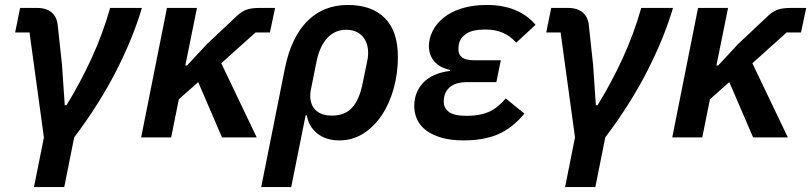

<svg xmlns="http://www.w3.org/2000/svg" viewBox="-20 -554 3270 774"><path d="M157 0 99 -423H41L61 -522H129Q167 -522 188.5 -503.5Q210 -485 213 -450L230 -292L241 -130H248Q302 -217 348 -316.5Q394 -416 424 -522H552Q517 -403 449.5 -270Q382 -137 279 0L239 200H117Z M779 -223 701 -154 670 0H549L653 -522H774L727 -290H734L815 -377L934 -489Q954 -508 974 -515Q994 -522 1025 -522H1089L1068 -423H1010L872 -299L1015 0H875Z M1129 -281Q1155 -406 1220 -470Q1285 -534 1382 -534Q1479 -534 1531.5 -481Q1584 -428 1584 -325Q1584 -258 1567 -197Q1550 -136 1519 -89.5Q1488 -43 1444.5 -15.5Q1401 12 1348 12Q1294 12 1259 -16Q1224 -44 1217 -89H1212L1154 200H1033ZM1319 -88Q1370 -88 1399 -119.5Q1428 -151 1441 -214L1459 -301Q1461 -309 1462.5 -319Q1464 -329 1464 -341Q1464 -383 1440.5 -408.5Q1417 -434 1375 -434Q1331 -434 1300 -401.5Q1269 -369 1256 -306L1234 -196Q1229 -174 1231.5 -154.5Q1234 -135 1244 -120Q1254 -105 1272.5 -96.5Q1291 -88 1319 -88Z M2094 -96Q2046 -38 1988.5 -13Q1931 12 1849 12Q1799 12 1761.5 1.5Q1724 -9 1699 -27.5Q1674 -46 1662 -71.5Q1650 -97 1650 -126Q1650 -183 1686.5 -221Q1723 -259 1793 -268L1794 -272Q1751 -282 1730 -307.5Q1709 -333 1709 -368Q1709 -399 1724 -429Q1739 -459 1768 -482.5Q1797 -506 1841 -520Q1885 -534 1942 -534Q2071 -534 2139 -454L2061 -382Q2038 -408 2008 -421.5Q1978 -435 1936 -435Q1886 -435 1861 -419Q1836 -403 1830 -377Q1829 -372 1828.5 -366.5Q1828 -361 1828 -354Q1828 -334 1843 -322.5Q1858 -311 1892 -311H1999L1981 -223H1862Q1823 -223 1800 -207.5Q1777 -192 1771 -165Q1770 -161 1769.5 -156Q1769 -151 1769 -143Q1769 -118 1790 -102.5Q1811 -87 1862 -87Q1913 -87 1948.5 -102Q1984 -117 2019 -157Z M2298 0 2240 -423H2182L2202 -522H2270Q2308 -522 2329.5 -503.5Q2351 -485 2354 -450L2371 -292L2382 -130H2389Q2443 -217 2489 -316.5Q2535 -416 2565 -522H2693Q2658 -403 2590.5 -270Q2523 -137 2420 0L2380 200H2258Z M2920 -223 2842 -154 2811 0H2690L2794 -522H2915L2868 -290H2875L2956 -377L3075 -489Q3095 -508 3115 -515Q3135 -522 3166 -522H3230L3209 -423H3151L3013 -299L3156 0H3016Z"/></svg>

Font: IBM Plex Sans SmBld
Style: Italic
Weight: 600
Italic angle: -11°
Designer: Mike Abbink, Paul van der Laan, Pieter van Rosmalen
Foundry: Bold Monday
Version: Version 3.005